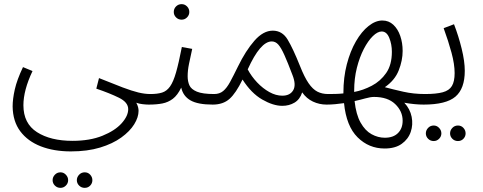

<svg xmlns="http://www.w3.org/2000/svg" viewBox="-20 -500 2334 927"><path d="M389 407Q373 407 362 396Q351 385 351 370Q351 355 362 343.5Q373 332 389 332Q405 332 415.5 343.5Q426 355 426 370Q426 385 415.5 396Q405 407 389 407ZM272 407Q256 407 245 396Q234 385 234 370Q234 355 245 343.5Q256 332 272 332Q287 332 298 343.5Q309 355 309 370Q309 385 298 396Q287 407 272 407Z M41 14Q41 -22 51.5 -68.5Q62 -115 91 -176L137 -157Q93 -64 93 8Q93 96 158.5 138Q224 180 330 180Q414 180 474.5 155.5Q535 131 567 95.5Q599 60 599 27Q599 -6 554.5 -28Q510 -50 445 -72L458 -123Q527 -95 572 -78Q617 -61 648 -53.5Q679 -46 706 -46Q720 -46 726 -39Q732 -32 732 -22Q732 -11 724 -3Q716 5 697 5Q686 5 668.5 3Q651 1 638 -4Q644 7 646.5 17Q649 27 649 35Q649 66 628 100Q607 134 565.5 164Q524 194 463 212.5Q402 231 322 231Q240 231 177 206.5Q114 182 78 134Q42 86 41 14Z M857 -405Q841 -405 830 -416Q819 -427 819 -442Q819 -458 830 -469Q841 -480 857 -480Q872 -480 883 -469Q894 -458 894 -442Q894 -427 883 -416Q872 -405 857 -405Z M699 5 706 -46Q740 -46 762.5 -53Q785 -60 801 -82.5Q817 -105 830 -150.5Q843 -196 858 -273L908 -264Q899 -223 892.5 -191.5Q886 -160 886 -132Q886 -107 894.5 -88Q903 -69 930.5 -57.5Q958 -46 1014 -46Q1028 -46 1034 -39Q1040 -32 1040 -22Q1040 -11 1031.5 -3Q1023 5 1007 5Q935 5 899.5 -15.5Q864 -36 855 -77Q837 -40 814.5 -23Q792 -6 764 -0.5Q736 5 699 5Z M1007 5 1014 -46Q1040 -46 1057.5 -60.5Q1075 -75 1091 -104.5Q1107 -134 1129 -179Q1166 -255 1208.5 -303.5Q1251 -352 1297 -352Q1343 -352 1369 -308.5Q1395 -265 1429 -180Q1450 -127 1470 -98Q1490 -69 1512.5 -57.5Q1535 -46 1564 -46Q1590 -46 1590 -22Q1590 -11 1582 -3Q1574 5 1557 5Q1522 5 1491 -9.5Q1460 -24 1439 -54Q1428 -20 1402 -4.5Q1376 11 1343 11Q1299 11 1246 -19.5Q1193 -50 1151 -116Q1119 -50 1088 -22.5Q1057 5 1007 5ZM1176 -165Q1194 -131 1221.5 -102Q1249 -73 1280.5 -55.5Q1312 -38 1343 -38Q1380 -38 1395.5 -64Q1411 -90 1392 -138Q1369 -199 1353 -234.5Q1337 -270 1323.5 -285Q1310 -300 1292 -300Q1237 -300 1176 -165Z M1557 5 1564 -46Q1581 -46 1600.5 -46.5Q1620 -47 1638 -49V-52Q1638 -126 1654.5 -189.5Q1671 -253 1698.5 -300.5Q1726 -348 1759.5 -374.5Q1793 -401 1826 -401Q1857 -401 1879 -380.5Q1901 -360 1912.5 -326.5Q1924 -293 1924 -254Q1924 -208 1905 -160Q1886 -112 1838 -79Q1879 -68 1928 -57Q1977 -46 2032 -46Q2058 -46 2058 -22Q2058 -11 2049.5 -3Q2041 5 2026 5Q1983 5 1932 -4Q1960 26 1967.5 64Q1975 102 1963 137Q1951 172 1919.5 194.5Q1888 217 1837 217Q1761 217 1706.5 163Q1652 109 1641 -2Q1620 1 1598.5 3Q1577 5 1557 5ZM1690 -62Q1690 -62 1690 -56Q1733 -64 1775 -86Q1817 -108 1844.5 -147.5Q1872 -187 1872 -250Q1872 -286 1859.5 -317Q1847 -348 1823 -348Q1803 -348 1780 -325.5Q1757 -303 1736.5 -263.5Q1716 -224 1703 -172.5Q1690 -121 1690 -62ZM1838 165Q1879 165 1901.5 142.5Q1924 120 1924 83Q1924 37 1888 2.5Q1852 -32 1786 -32Q1769 -32 1744 -25Q1719 -18 1692 -12Q1699 53 1721 92Q1743 131 1774 148Q1805 165 1838 165Z M2191 181Q2175 181 2164 170Q2153 159 2153 144Q2153 129 2164 117.5Q2175 106 2191 106Q2207 106 2217.5 117.5Q2228 129 2228 144Q2228 159 2217.5 170Q2207 181 2191 181ZM2074 181Q2058 181 2047 170Q2036 159 2036 144Q2036 129 2047 117.5Q2058 106 2074 106Q2089 106 2100 117.5Q2111 129 2111 144Q2111 159 2100 170Q2089 181 2074 181Z M2025 5 2032 -46Q2086 -46 2117.5 -54.5Q2149 -63 2162 -85Q2175 -107 2175 -147Q2175 -190 2160 -245.5Q2145 -301 2122 -364L2172 -383Q2194 -326 2209 -265Q2224 -204 2224 -158Q2224 -72 2179 -33.5Q2134 5 2025 5Z"/></svg>

Font: Noto Sans Arabic SemCond Light
Style: Regular
Weight: 300
Width: 4
Designer: Monotype Design Team, Nadine Chahine, Nizar Qandah and Khaled Hosny
Foundry: Monotype Imaging Inc.
Version: Version 2.012; ttfautohint (v1.8.4.7-5d5b)